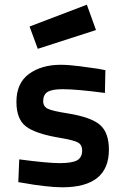

<svg xmlns="http://www.w3.org/2000/svg" viewBox="-20 -787 534 818"><path d="M429 -488 427 -391Q307 -407 247 -407Q202 -407 183 -395.5Q164 -384 164 -356Q164 -333 184 -323.5Q204 -314 268 -304Q368 -288 406 -255Q444 -222 444 -149Q444 11 245 11Q213 11 166.5 5.5Q120 0 89 -6L58 -11L62 -108Q183 -92 234 -92Q287 -92 308.5 -104Q330 -116 330 -146Q330 -170 312 -180Q294 -190 234 -200Q132 -217 91 -248Q50 -279 50 -353Q50 -433 103.5 -472Q157 -511 239 -511Q271 -511 318.5 -505Q366 -499 398 -494ZM106 -674 350 -767 389 -659 141 -579Z"/></svg>

Font: TitilliumText22L Rg
Style: Bold
Weight: 700
Designer: Campivisivi
Foundry: Campivisivi
Version: 1.000